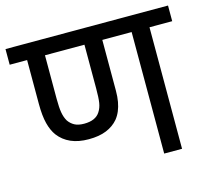

<svg xmlns="http://www.w3.org/2000/svg" viewBox="-92 -731 922 841"><g transform="rotate(-15 368.5 -311.0)"><path d="M634 -551V0H553V-551H420V-321Q420 -293 416 -271Q412 -249 404.5 -231Q397 -213 385 -198Q364 -173 331 -159.5Q298 -146 251 -146Q204 -146 170 -161Q136 -176 114 -205Q97 -228 88 -263Q79 -298 79 -352V-551H0V-622H737V-551ZM249 -217Q301 -217 321 -249Q332 -266 335.5 -288Q339 -310 339 -353V-551H160V-353Q160 -314 164 -291Q168 -268 178 -251Q189 -235 205.5 -226Q222 -217 249 -217Z"/></g></svg>

Font: Noto Sans Devanagari
Style: Regular
Weight: 400
Designer: Jelle Bosma - Monotype Design Team
Foundry: Monotype Imaging Inc.
Version: Version 2.003